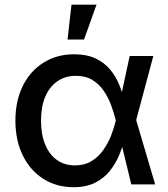

<svg xmlns="http://www.w3.org/2000/svg" viewBox="-20 -777 708 809"><path d="M289.6 11.7Q217.3 11.7 161.9 -23.9Q106.4 -59.6 75.7 -122.8Q44.9 -186 44.9 -268.6Q44.9 -351.6 75.9 -414.6Q106.9 -477.5 163.1 -512.9Q219.2 -548.3 292.5 -548.3Q345.7 -548.3 383.1 -530.5Q420.4 -512.7 444.3 -483.6Q468.3 -454.6 482.4 -419.9Q496.6 -385.3 503.4 -351.6H539.1L553.2 -272.9L633.8 0H533.2L467.3 -272Q460 -302.2 448 -334.5Q436 -366.7 416.7 -394.8Q397.5 -422.9 368.9 -440.2Q340.3 -457.5 299.8 -457.5Q254.9 -457.5 221.7 -434.6Q188.5 -411.6 170.7 -369.4Q152.8 -327.1 152.8 -268.6Q152.8 -210.9 170.2 -168.5Q187.5 -126 219.7 -103Q252 -80.1 295.9 -80.1Q335.9 -80.1 365.2 -97.9Q394.5 -115.7 415 -144.5Q435.5 -173.3 448.2 -206.1Q460.9 -238.8 467.8 -269L526.4 -541H626L553.2 -269L539.1 -192.4H505.9Q497.1 -159.2 482.2 -123.5Q467.3 -87.9 442.9 -57.1Q418.5 -26.4 381.1 -7.3Q343.8 11.7 289.6 11.7ZM264.6 -610.4 281.2 -757.3H386.7L334 -610.4Z"/></svg>

Font: Inter 17pt Medium
Style: Regular
Weight: 500
Version: Version 4.001;git-66647c0bb